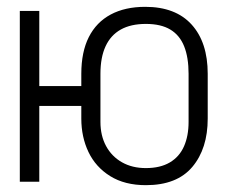

<svg xmlns="http://www.w3.org/2000/svg" viewBox="-20 -532 661 562"><path d="M67 -280V-222H246V-280ZM588 -185V-316Q588 -408 541 -460Q494 -512 405 -512Q346 -512 304 -489.5Q262 -467 240 -423.5Q218 -380 218 -316V-185Q218 -131 239 -87Q260 -43 302.5 -16.5Q345 10 407 10Q498 10 543 -43.5Q588 -97 588 -185ZM532 -316V-175Q532 -134 518.5 -103.5Q505 -73 477 -56.5Q449 -40 407 -40Q367 -40 337 -57Q307 -74 290.5 -104.5Q274 -135 274 -175V-316Q274 -364 289 -396.5Q304 -429 333.5 -445.5Q363 -462 407 -462Q451 -462 478.5 -445.5Q506 -429 519 -396.5Q532 -364 532 -316ZM38 0H95V-500H38Z"/></svg>

Font: Advent Pro
Style: Regular
Weight: 400
Designer: VivaRado, Andreas Kalpakidis
Foundry: VivaRado, Andreas Kalpakidis
Version: Version 3.000